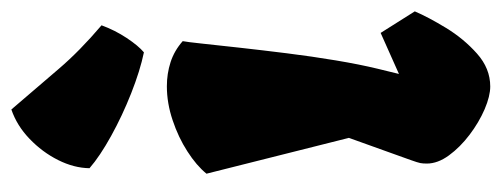

<svg xmlns="http://www.w3.org/2000/svg" viewBox="-296 -590 895 343"><g transform="rotate(-90 151.5 -418.5)"><path d="M168.5 9.8Q151.4 9.8 127.9 -0.2Q104.5 -10.3 82.3 -27.1Q60.1 -43.9 45.4 -64Q30.8 -84 30.8 -103.5Q30.8 -110.4 31.7 -115.2Q32.7 -120.1 36.9 -131.8Q41 -143.6 50.3 -169.2Q59.6 -194.8 76.7 -242.7L12.7 -497.1Q27.3 -515.1 52.5 -531.2Q77.6 -547.4 108.2 -557.6Q138.7 -567.9 168.9 -567.9Q191.4 -567.9 211.9 -561.3Q232.4 -554.7 249.5 -539.6Q248 -532.2 245.1 -504.9Q242.2 -477.5 237.8 -438Q233.4 -398.4 227.8 -353.5Q222.2 -308.6 215.1 -266.1Q208 -223.6 200.2 -191.4L190.9 -153.3L264.2 -186L302.7 -125Q292.5 -101.1 273.2 -69.3Q253.9 -37.6 227.3 -13.9Q200.7 9.8 168.5 9.8ZM229.5 -608.9Q196.8 -615.7 156.5 -631.6Q116.2 -647.5 80.1 -667.5Q43.9 -687.5 22.5 -706.1Q22.9 -733.9 37.1 -762.2Q51.3 -790.5 75 -813.2Q98.6 -835.9 127.4 -845.7Q168 -798.3 200 -761Q231.9 -723.6 277.8 -684.6Q269 -660.6 255.1 -639.6Q241.2 -618.7 229.5 -608.9Z"/></g></svg>

Font: Fruktur
Style: Regular
Weight: 400
Designer: Viktoriya Grabowska, Eben Sorkin
Foundry: Viktoriya Grabowska
Version: Version 1.008; ttfautohint (v1.8.4.7-5d5b)